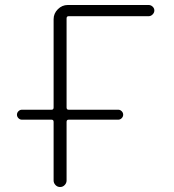

<svg xmlns="http://www.w3.org/2000/svg" viewBox="-20 -750 697 770"><path d="M68 -270Q60 -270 54 -276Q48 -282 48 -290Q48 -298 54 -304Q60 -310 68 -310H187Q195 -310 195 -319V-673Q195 -696 212 -713Q229 -730 252 -730H576Q585 -730 592 -723.5Q599 -717 599 -708Q599 -699 592 -692Q585 -685 576 -685H255Q247 -685 247 -676V-319Q247 -310 255 -310H454Q462 -310 468 -304Q474 -298 474 -290Q474 -282 468 -276Q462 -270 454 -270H255Q247 -270 247 -261V-26Q247 -16 239.5 -8Q232 0 221 0Q210 0 202.5 -8Q195 -16 195 -26V-261Q195 -270 187 -270Z"/></svg>

Font: Rounded Mplus 1c Light
Style: Regular
Weight: 300
Version: Version 1.059.20150529